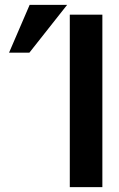

<svg xmlns="http://www.w3.org/2000/svg" viewBox="-20 -758 487 784"><path d="M265 6H398V-698H265ZM100 -543 254 -738H101L17 -543Z"/></svg>

Font: Repo DemiBold
Style: Regular
Weight: 600
Designer: Stefan Peev
Foundry: Context Ltd
Version: Version 1.502